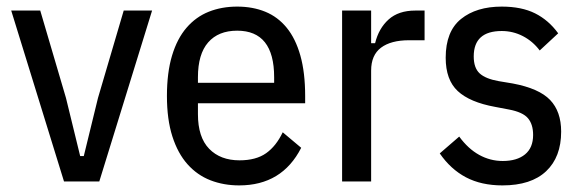

<svg xmlns="http://www.w3.org/2000/svg" viewBox="-20 -550 1765 582"><path d="M174 0 14 -518H102L180 -253L223 -77H234L277 -253L355 -518H441L281 0Z M705 12Q658 12 618 -3.5Q578 -19 548.5 -52Q519 -85 502.5 -136.5Q486 -188 486 -259Q486 -330 501.5 -381.5Q517 -433 545.5 -466Q574 -499 613 -514.5Q652 -530 699 -530Q746 -530 784 -514.5Q822 -499 849 -466Q876 -433 890.5 -381.5Q905 -330 905 -259V-237H580V-204Q580 -134 614 -99Q648 -64 706 -64Q756 -64 786.5 -85.5Q817 -107 837 -149L893 -102Q835 12 705 12ZM699 -457Q642 -457 611 -421.5Q580 -386 580 -316V-299H811V-316Q811 -457 699 -457Z M1017 0V-518H1105V-419H1117Q1128 -464 1158 -491Q1188 -518 1239 -518H1267V-428H1220Q1165 -428 1135 -405.5Q1105 -383 1105 -336V0Z M1503 12Q1439 12 1392.5 -12.5Q1346 -37 1313 -85L1372 -136Q1399 -99 1432.5 -80.5Q1466 -62 1504 -62Q1547 -62 1571.5 -82Q1596 -102 1596 -141Q1596 -173 1580.5 -191.5Q1565 -210 1523 -218L1481 -226Q1404 -240 1367.5 -274Q1331 -308 1331 -375Q1331 -455 1377.5 -492.5Q1424 -530 1501 -530Q1561 -530 1602 -509.5Q1643 -489 1672 -449L1616 -397Q1595 -425 1565 -440.5Q1535 -456 1501 -456Q1416 -456 1416 -379Q1416 -344 1434 -327.5Q1452 -311 1492 -304L1534 -297Q1614 -282 1647.5 -247Q1681 -212 1681 -151Q1681 -74 1635.5 -31Q1590 12 1503 12Z"/></svg>

Font: IBM Plex Sans Cond Text
Style: Regular
Weight: 450
Width: 3
Designer: Mike Abbink, Paul van der Laan, Pieter van Rosmalen
Foundry: Bold Monday
Version: Version 1.3